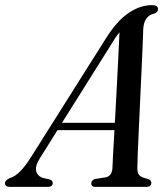

<svg xmlns="http://www.w3.org/2000/svg" viewBox="-64 -728 653 748"><path d="M91 -111Q71 -79 77.8 -58.8Q84.5 -38.5 109 -33.5L129 -29Q141.5 -25 141.5 -15.5Q141.5 0 122.5 0H-25.5Q-44.5 0 -44.5 -14.5Q-44.5 -26 -24 -35Q12.5 -45 57.5 -117L345.5 -573.5Q389.5 -645 435.5 -676.5Q481.5 -708 527.5 -708Q552 -708 551.5 -692.5Q551.5 -681 538.5 -675.5Q519 -672 507.2 -657Q495.5 -642 494 -613.5Q493.5 -594 491.8 -552.2Q490 -510.5 487.5 -455.5Q485 -400.5 482.2 -341.5Q479.5 -282.5 477 -228Q474.5 -173.5 472.8 -132.5Q471 -91.5 471 -74Q471 -55 478.2 -46Q485.5 -37 515 -30Q525.5 -25.5 525.5 -15.5Q525 0 507 0H306.5Q291.5 0 291.5 -14Q291.5 -25 305.5 -30.5L349.5 -37.5Q372.5 -43.5 374 -73.5Q374.5 -92.5 376.8 -131.8Q379 -171 382 -221H160ZM369 -554.5 177.5 -249.5H383.5Q387 -312 390.5 -379.8Q394 -447.5 397 -506.8Q400 -566 401.5 -602.5Q395 -594.5 387 -583Q379 -571.5 369 -554.5Z"/></svg>

Font: Fraunces 144pt Soft
Style: Italic
Weight: 400
Italic angle: -16°
Version: Version 1.000;[b76b70a41]